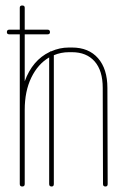

<svg xmlns="http://www.w3.org/2000/svg" viewBox="-20 -678 461 699"><path d="M70 -8Q70 1 61 1Q52 1 52 -8V-553H14Q5 -553 5 -561Q5 -570 14 -570H52V-650Q52 -658 61 -658Q70 -658 70 -650V-570H153Q162 -570 162 -561Q162 -553 153 -553H70V-382Q98 -459 161 -489Q164 -492 166 -491Q197 -505 231 -505H242Q303 -505 337 -466Q371 -427 371 -358L372 -8Q372 1 364 1Q355 1 355 -8L354 -358Q354 -421 324.5 -454.5Q295 -488 242 -488H231Q202 -488 176 -477V-8Q176 1 168 1Q159 1 159 -8V-469Q118 -445 94 -395.5Q70 -346 70 -278Z"/></svg>

Font: Libertine Sup Thin
Style: Regular
Weight: 100
Designer: Bastien Sozeau
Foundry: NBR — Bastien Sozeau
Version: Version 2.003; ttfautohint (v1.8.4.7-5d5b);gftools[0.9.33]